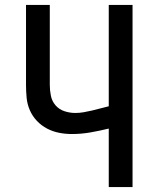

<svg xmlns="http://www.w3.org/2000/svg" viewBox="-20 -755 640 775"><path d="M419 0V-236Q382 -227 345 -220.5Q308 -214 270 -214Q244 -214 218.5 -219Q193 -224 170 -236Q147 -248 129 -267Q111 -286 100.5 -310Q90 -334 87.5 -360Q85 -386 85 -412V-735H181V-412Q181 -390 185.5 -368Q190 -346 204.5 -329.5Q219 -313 240.5 -306Q262 -299 284 -299Q301 -299 318 -302Q335 -305 352 -309Q369 -313 385.5 -317.5Q402 -322 419 -326V-735H515V0Z"/></svg>

Font: Iosevka Custom Medium Extended
Style: Regular
Weight: 500
Width: 7
Monospace: yes
Designer: Belleve Invis
Foundry: Belleve Invis
Version: Version 11.2.4; ttfautohint (v1.8.4)